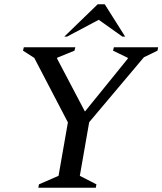

<svg xmlns="http://www.w3.org/2000/svg" viewBox="-20 -882 763 902"><path d="M160 0 163 -16 255 -56 299 -307 141 -610 88 -644 92 -660H334L330 -644L249 -611L248 -607L379 -358L580 -606L581 -610L511 -644L515 -660H723L720 -644L656 -613L399 -308L355 -56L433 -16L430 0ZM282 -710 439 -862H472L568 -710H555L444 -789L295 -710Z"/></svg>

Font: Spectral Medium
Style: Italic
Weight: 500
Italic angle: -10°
Designer: Jean-Baptiste Levee
Foundry: Production Type
Version: Version 2.001